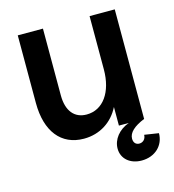

<svg xmlns="http://www.w3.org/2000/svg" viewBox="-102 -586 768 847"><g transform="rotate(-15 282.0 -162.5)"><path d="M221 16C294 16 353 -23 384 -85V0H429C382 17 352 55 352 97C352 143 389 175 442 175C503 175 546 134 546 78L481 68C481 87 468 100 451 100C435 100 425 89 425 71C425 44 450 20 500 0H499V-500H384V-257C384 -153 335 -84 260 -84C204 -84 171 -124 171 -195V-500H56V-191C56 -61 117 16 221 16Z"/></g></svg>

Font: Uncut Sans Semibold
Style: Regular
Weight: 600
Designer: Kasper Nordkvist
Foundry: UNCUT.wtf
Version: Version 1.304;Glyphs 3.2 (3246)